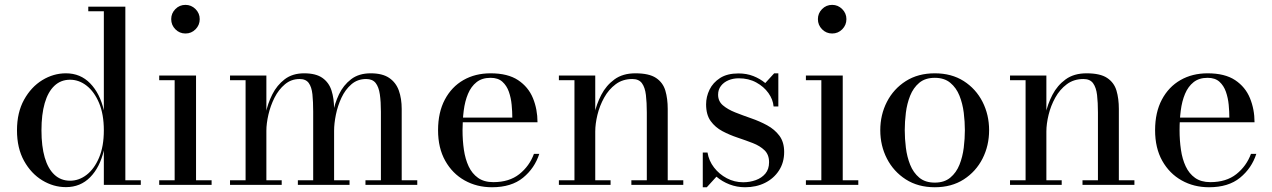

<svg xmlns="http://www.w3.org/2000/svg" viewBox="-20 -778 5353 808"><path d="M257.5 9.5Q205 9.5 158 -19Q111 -47.5 81.2 -101Q51.5 -154.5 51.5 -229.5Q51.5 -304.5 81.2 -358.2Q111 -412 158 -440.8Q205 -469.5 257.5 -469.5Q318.5 -469.5 359.5 -427.2Q400.5 -385 417 -314V-730.5H351.5V-750H507.5V-19.5H572.5V0H417V-145Q400.5 -74 359.5 -32.2Q318.5 9.5 257.5 9.5ZM275 -17.5Q312.5 -17.5 344.8 -42.5Q377 -67.5 397 -114.8Q417 -162 417 -229.5Q417 -297 397 -344.5Q377 -392 344.8 -417.2Q312.5 -442.5 275 -442.5Q236 -442.5 209 -417Q182 -391.5 168.2 -344Q154.5 -296.5 154.5 -229.5Q154.5 -162.5 168.2 -115.2Q182 -68 209 -42.8Q236 -17.5 275 -17.5Z M760.5 -637Q735.5 -637 718 -654.8Q700.5 -672.5 700.5 -697.5Q700.5 -722 718 -739.8Q735.5 -757.5 760.5 -757.5Q785 -757.5 802.8 -739.8Q820.5 -722 820.5 -697.5Q820.5 -672.5 803 -654.8Q785.5 -637 760.5 -637ZM805 -460V-19.5H870.5V0H650V-19.5H715V-440.5H650V-460Z M1101 -460V-19.5H1165.5V0H948V-19.5H1013.5V-440.5H948V-460ZM1386 -319.5V-19.5H1451V0H1233.5V-19.5H1298V-308Q1298 -350 1294.8 -381Q1291.5 -412 1279.2 -428.8Q1267 -445.5 1241 -445.5Q1205.5 -445.5 1179 -423.2Q1152.5 -401 1135.2 -366.8Q1118 -332.5 1109.5 -295.2Q1101 -258 1101 -228L1090 -225.5Q1090 -258.5 1098.2 -300.2Q1106.5 -342 1126 -380.8Q1145.5 -419.5 1178.2 -444.5Q1211 -469.5 1260 -469.5Q1309.5 -469.5 1337 -450Q1364.5 -430.5 1375.2 -396.8Q1386 -363 1386 -319.5ZM1670.5 -319.5V-19.5H1736V0H1518V-19.5H1583V-308Q1583 -350 1578.5 -381Q1574 -412 1560.8 -428.8Q1547.5 -445.5 1521 -445.5Q1484.5 -445.5 1458.8 -423.2Q1433 -401 1417 -366.8Q1401 -332.5 1393.5 -295.2Q1386 -258 1386 -228L1373.5 -225.5Q1373.5 -258.5 1380.8 -300.2Q1388 -342 1406.5 -380.8Q1425 -419.5 1457.5 -444.5Q1490 -469.5 1540 -469.5Q1589.5 -469.5 1618 -450Q1646.5 -430.5 1658.5 -396.8Q1670.5 -363 1670.5 -319.5Z M2050.5 10Q1986.5 10 1935.2 -18.8Q1884 -47.5 1853.8 -101.2Q1823.5 -155 1823.5 -230Q1823.5 -305 1852 -358.8Q1880.5 -412.5 1930.2 -441Q1980 -469.5 2044.5 -469.5Q2117 -469.5 2160.2 -440.8Q2203.5 -412 2222.8 -365Q2242 -318 2242 -263.5H1891V-283H2136Q2136 -308 2133.2 -337Q2130.5 -366 2121.5 -391.8Q2112.5 -417.5 2094.2 -434Q2076 -450.5 2044.5 -450.5Q2008.5 -450.5 1985.5 -432.2Q1962.5 -414 1949.5 -383Q1936.5 -352 1931.5 -312.5Q1926.5 -273 1926.5 -230Q1926.5 -187 1932.2 -147.8Q1938 -108.5 1952.2 -78Q1966.5 -47.5 1991.8 -29.5Q2017 -11.5 2056 -11.5Q2123 -11.5 2165.5 -45.2Q2208 -79 2227 -130.5H2249.5Q2230 -70 2181 -30Q2132 10 2050.5 10Z M2485 -460V-19.5H2549.5V0H2332V-19.5H2397.5V-440.5H2332V-460ZM2790 -319.5V-19.5H2855.5V0H2637V-19.5H2702V-304.5Q2702 -346.5 2698.2 -378.2Q2694.5 -410 2681.5 -427.8Q2668.5 -445.5 2641 -445.5Q2600.5 -445.5 2571 -423.5Q2541.5 -401.5 2522.5 -367.2Q2503.5 -333 2494.2 -294.8Q2485 -256.5 2485 -224.5L2472.5 -222Q2472.5 -255 2481.2 -297.2Q2490 -339.5 2510.5 -379Q2531 -418.5 2566 -444Q2601 -469.5 2654 -469.5Q2711.5 -469.5 2740.8 -450Q2770 -430.5 2780 -396.8Q2790 -363 2790 -319.5Z M2937.5 10V-136H2957.5Q2963 -101.5 2984.8 -73.2Q3006.5 -45 3038.5 -28Q3070.5 -11 3107.5 -11Q3135.5 -11 3160.5 -20Q3185.5 -29 3201 -47.5Q3216.5 -66 3216.5 -95.5Q3216.5 -127 3197.5 -145.5Q3178.5 -164 3148.2 -175.8Q3118 -187.5 3084.2 -198.8Q3050.5 -210 3020.2 -226Q2990 -242 2970.8 -268.5Q2951.5 -295 2951.5 -339Q2951.5 -371 2966 -400.8Q2980.5 -430.5 3010.5 -449.8Q3040.5 -469 3088 -469Q3122 -469 3150.5 -457.8Q3179 -446.5 3200.5 -428.5L3238 -469.5H3255.5V-330H3235.5Q3233 -359.5 3213.8 -386.5Q3194.5 -413.5 3162.5 -431Q3130.5 -448.5 3089 -448.5Q3065 -448.5 3045.5 -440.2Q3026 -432 3014 -416.5Q3002 -401 3002 -379.5Q3002 -352 3022.2 -334.8Q3042.5 -317.5 3074 -305Q3105.5 -292.5 3141 -280.2Q3176.5 -268 3208.2 -250.8Q3240 -233.5 3260 -206.8Q3280 -180 3280 -138.5Q3280 -94 3258.2 -60.5Q3236.5 -27 3199.5 -8.5Q3162.5 10 3115.5 10Q3081 10 3050 -2Q3019 -14 2995 -34.5L2954.5 10Z M3482 -637Q3457 -637 3439.5 -654.8Q3422 -672.5 3422 -697.5Q3422 -722 3439.5 -739.8Q3457 -757.5 3482 -757.5Q3506.5 -757.5 3524.2 -739.8Q3542 -722 3542 -697.5Q3542 -672.5 3524.5 -654.8Q3507 -637 3482 -637ZM3526.5 -460V-19.5H3592V0H3371.5V-19.5H3436.5V-440.5H3371.5V-460Z M3914 10Q3843.5 10 3792 -23Q3740.5 -56 3712.5 -110.5Q3684.5 -165 3684.5 -230Q3684.5 -295 3712.5 -349.5Q3740.5 -404 3792 -436.8Q3843.5 -469.5 3914 -469.5Q3984.5 -469.5 4035.8 -436.8Q4087 -404 4114.8 -349.5Q4142.5 -295 4142.5 -230Q4142.5 -165 4114.8 -110.5Q4087 -56 4035.8 -23Q3984.5 10 3914 10ZM3914 -9.5Q3954 -9.5 3979.2 -30.5Q4004.5 -51.5 4017.8 -84.8Q4031 -118 4035.8 -156.5Q4040.5 -195 4040.5 -230Q4040.5 -265.5 4035.8 -303.8Q4031 -342 4017.8 -375.2Q4004.5 -408.5 3979.2 -429.5Q3954 -450.5 3914 -450.5Q3873.5 -450.5 3848.5 -429.5Q3823.5 -408.5 3810.2 -375.2Q3797 -342 3792.2 -303.8Q3787.5 -265.5 3787.5 -230Q3787.5 -195 3792.2 -156.5Q3797 -118 3810.2 -84.8Q3823.5 -51.5 3848.5 -30.5Q3873.5 -9.5 3914 -9.5Z M4383.5 -460V-19.5H4448V0H4230.5V-19.5H4296V-440.5H4230.5V-460ZM4688.5 -319.5V-19.5H4754V0H4535.5V-19.5H4600.5V-304.5Q4600.5 -346.5 4596.8 -378.2Q4593 -410 4580 -427.8Q4567 -445.5 4539.5 -445.5Q4499 -445.5 4469.5 -423.5Q4440 -401.5 4421 -367.2Q4402 -333 4392.8 -294.8Q4383.5 -256.5 4383.5 -224.5L4371 -222Q4371 -255 4379.8 -297.2Q4388.5 -339.5 4409 -379Q4429.5 -418.5 4464.5 -444Q4499.5 -469.5 4552.5 -469.5Q4610 -469.5 4639.2 -450Q4668.5 -430.5 4678.5 -396.8Q4688.5 -363 4688.5 -319.5Z M5068 10Q5004 10 4952.8 -18.8Q4901.5 -47.5 4871.2 -101.2Q4841 -155 4841 -230Q4841 -305 4869.5 -358.8Q4898 -412.5 4947.8 -441Q4997.5 -469.5 5062 -469.5Q5134.5 -469.5 5177.8 -440.8Q5221 -412 5240.2 -365Q5259.5 -318 5259.5 -263.5H4908.5V-283H5153.5Q5153.5 -308 5150.8 -337Q5148 -366 5139 -391.8Q5130 -417.5 5111.8 -434Q5093.5 -450.5 5062 -450.5Q5026 -450.5 5003 -432.2Q4980 -414 4967 -383Q4954 -352 4949 -312.5Q4944 -273 4944 -230Q4944 -187 4949.8 -147.8Q4955.5 -108.5 4969.8 -78Q4984 -47.5 5009.2 -29.5Q5034.5 -11.5 5073.5 -11.5Q5140.5 -11.5 5183 -45.2Q5225.5 -79 5244.5 -130.5H5267Q5247.5 -70 5198.5 -30Q5149.5 10 5068 10Z"/></svg>

Font: Bodoni Moda 11pt
Style: Regular
Weight: 400
Version: Version 2.004